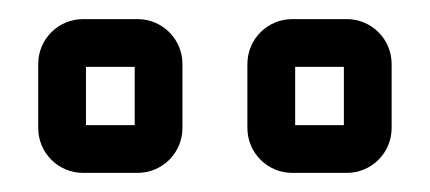

<svg xmlns="http://www.w3.org/2000/svg" viewBox="-20 -724 450 201"><path d="M289 -593V-654H340V-593ZM390 -590V-657C390 -683 369 -704 343 -704H286C260 -704 239 -683 239 -657V-590C239 -564 260 -543 286 -543H343C369 -543 390 -564 390 -590ZM70 -593V-654H121V-593ZM171 -590V-657C171 -683 150 -704 124 -704H67C41 -704 20 -683 20 -657V-590C20 -564 41 -543 67 -543H124C150 -543 171 -564 171 -590Z"/></svg>

Font: DIN Rundschrift
Style: BreitKont
Weight: 400
Width: 7
Version: Version 1.027